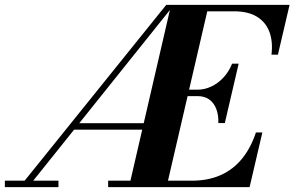

<svg xmlns="http://www.w3.org/2000/svg" viewBox="-55 -770 1212 790"><path d="M25 0 629 -750H661L60.5 0ZM-35 0V-26.5H185.5V0ZM248.5 -236.5 249 -263H544.5V-236.5ZM390 0V-26.5H733.5Q802 -26.5 853.5 -49.8Q905 -73 941 -117.2Q977 -161.5 998 -225H1024.5L972 0ZM475.5 0 649 -750H804L630 0ZM843.5 -263.5Q844.5 -297 834.8 -322Q825 -347 805.8 -360.8Q786.5 -374.5 758 -374.5H694.5V-401H758Q786.5 -401 814 -413.8Q841.5 -426.5 864 -450.5Q886.5 -474.5 900 -508H927L870 -263.5ZM1062 -545Q1068.5 -598.5 1053.5 -638.8Q1038.5 -679 1002.2 -701.2Q966 -723.5 907.5 -723.5H668.5V-750H1136.5L1088.5 -545Z"/></svg>

Font: Bodoni Moda 9pt
Style: Bold Italic
Weight: 700
Italic angle: -13°
Designer: Owen Earl
Foundry: indestructible type
Version: Version 2.004